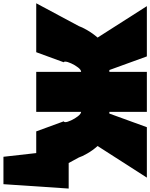

<svg xmlns="http://www.w3.org/2000/svg" viewBox="93 -802 893 1142"><g transform="rotate(90 540.0 -231.5)"><path d="M1091 -193 1065 195H902L880 0H751L691 -164Q693 -164 694.5 -166.5Q696 -169 696 -172Q696 -185 685.5 -207.5Q675 -230 661 -248Q647 -266 635 -267V0H397V-267Q385 -267 371 -249Q357 -231 346.5 -208Q336 -185 336 -172Q336 -164 340 -164L280 0H-11L125 -254Q130 -270 148.5 -302.5Q167 -335 193 -365L6 -658H305L386 -435H397V-658H635V-435H645L726 -658H1026L838 -365Q864 -336 882.5 -303.5Q901 -271 906 -254L939 -193Z"/></g></svg>

Font: Ysabeau Black
Style: Regular
Weight: 900
Designer: Christian Thalmann (Catharsis Fonts)
Version: Version 0.003